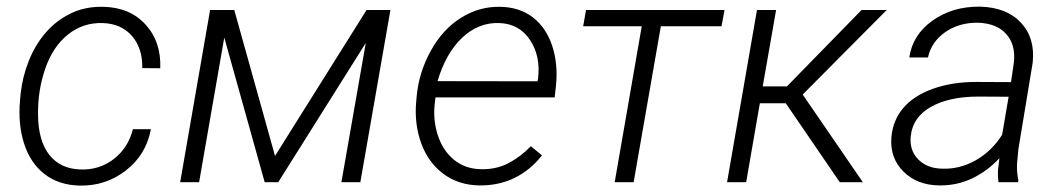

<svg xmlns="http://www.w3.org/2000/svg" viewBox="-20 -559 3256 589"><path d="M227.1 -39.1Q284.7 -37.1 328.9 -71Q373 -105 387.7 -162.6H442.9Q428.2 -84 366 -35.9Q303.7 12.2 224.1 10.3Q160.2 8.8 116.7 -24.9Q73.2 -58.6 54 -118.2Q34.7 -177.7 41.5 -252.4L43.5 -273.4Q49.3 -324.7 68.6 -373Q87.9 -421.4 120.1 -458.7Q152.3 -496.1 197 -517.8Q241.7 -539.6 297.9 -538.1Q378.9 -536.1 426.8 -483.4Q474.6 -430.7 471.7 -349.6L416.5 -350.1Q417.5 -411.1 384.8 -448.7Q352.1 -486.3 295.4 -488.3Q234.9 -490.2 188.5 -453.1Q142.1 -416 118.7 -348.1Q95.2 -280.3 96.7 -204.1Q98.1 -125.5 131.8 -83.3Q165.5 -41 227.1 -39.1Z M823.7 -80.6 1104.5 -528.3H1177.7L1085.4 0H1027.3L1102.1 -427.2L833.5 0H792L668 -443.8L590.8 0H532.7L624.5 -528.3H698.7Z M1450.2 9.8Q1386.7 8.8 1340.3 -25.6Q1293.9 -60.1 1272.2 -119.4Q1250.5 -178.7 1256.8 -247.6L1258.3 -264.2Q1265.1 -337.4 1301.8 -403.6Q1338.4 -469.7 1394.5 -504.6Q1450.7 -539.6 1514.6 -538.1Q1573.7 -537.1 1614.5 -505.9Q1655.3 -474.6 1673.8 -418.9Q1692.4 -363.3 1685.5 -295.9L1681.6 -260.3H1315.9L1314.5 -248.5Q1307.1 -195.3 1322.3 -146.7Q1337.4 -98.1 1371.8 -69.6Q1406.2 -41 1454.6 -40Q1501.5 -38.6 1539.1 -58.1Q1576.7 -77.6 1608.4 -110.4L1642.6 -82.5Q1606.9 -36.6 1557.9 -12.9Q1508.8 10.7 1450.2 9.8ZM1511.7 -488.3Q1448.2 -490.7 1397.9 -443.4Q1347.7 -396 1322.3 -310.1L1628.9 -309.6L1630.4 -316.9Q1639.2 -386.2 1606 -436.3Q1572.8 -486.3 1511.7 -488.3Z M2193.4 -478.5H2007.3L1923.8 0H1865.7L1948.7 -478.5H1769L1777.8 -528.3H2202.6Z M2390.6 -242.2H2311L2269 0H2210.4L2302.2 -528.3H2360.8L2319.8 -293.9H2394L2623 -528.3H2700.2L2442.4 -269L2627 0H2556.2Z M3043 0Q3040.5 -18.6 3041.5 -37.1L3045.9 -73.7Q3009.3 -34.2 2962.2 -11.7Q2915 10.7 2860.4 9.8Q2793.5 8.8 2751.7 -32.5Q2710 -73.7 2714.4 -136.2Q2718.3 -188.5 2750.2 -226.8Q2782.2 -265.1 2841.3 -286.4Q2900.4 -307.6 2973.6 -307.6L3081.5 -307.1L3090.3 -367.7Q3096.2 -421.9 3066.9 -454.6Q3037.6 -487.3 2980.5 -489.3Q2922.9 -490.2 2880.1 -460.7Q2837.4 -431.2 2826.7 -382.8H2769.5Q2779.3 -452.1 2840.8 -495.8Q2902.3 -539.6 2986.3 -538.6Q3067.9 -536.6 3112.1 -489.3Q3156.2 -441.9 3147.9 -366.2L3104 -100.6L3100.1 -58.1Q3098.6 -31.7 3104 -5.9L3103 0ZM2870.1 -41.5Q2923.8 -39.6 2972.9 -67.1Q3022 -94.7 3054.2 -145.5L3074.2 -262.2L2981 -262.7Q2892.1 -262.7 2835.9 -231.2Q2779.8 -199.7 2773.9 -141.1Q2769.5 -98.1 2796.6 -70.3Q2823.7 -42.5 2870.1 -41.5Z"/></svg>

Font: RobotoInd Light
Style: Italic
Weight: 300
Italic angle: -12°
Designer: Google
Version: Version 2.001151; 2014